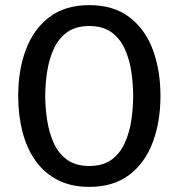

<svg xmlns="http://www.w3.org/2000/svg" viewBox="-20 -716 697 749"><path d="M156.5 -342Q156.5 -296 163.8 -248Q171 -200 189.2 -159Q207.5 -118 241.2 -93.2Q275 -68.5 328.5 -68.5Q381.5 -68.5 415.2 -93.2Q449 -118 467.2 -159Q485.5 -200 492.5 -248Q499.5 -296 499.5 -342Q499.5 -388 492.5 -435.8Q485.5 -483.5 467.2 -524.2Q449 -565 415.2 -589.8Q381.5 -614.5 328.5 -614.5Q275 -614.5 241.2 -589.8Q207.5 -565 189.2 -524.2Q171 -483.5 163.8 -435.8Q156.5 -388 156.5 -342ZM51 -342Q51 -442.5 81 -522.5Q111 -602.5 172.5 -649.2Q234 -696 328.5 -696Q423 -696 484.8 -649Q546.5 -602 576.2 -521.8Q606 -441.5 606 -342Q606 -241.5 576 -161.2Q546 -81 484.5 -34Q423 13 328.5 13Q257 13 204.8 -14Q152.5 -41 118.2 -89.5Q84 -138 67.5 -202.5Q51 -267 51 -342Z"/></svg>

Font: Signika Negative
Style: Regular
Weight: 400
Designer: Anna Giedry
Foundry: Anna Giedry
Version: Version 2.001